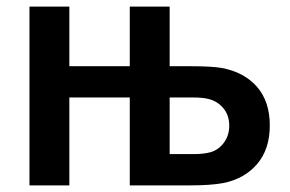

<svg xmlns="http://www.w3.org/2000/svg" viewBox="-20 -560 875 580"><path d="M189.5 0H69V-540H189.5V-360H372V-540H492.5V-360H552.5Q620.5 -360 651 -354.5Q718.5 -341.5 756.8 -297.2Q795 -253 795 -181Q795 -109.5 757 -64.8Q719 -20 654.5 -7Q616.5 0 554.5 0H372V-265.5H189.5ZM492.5 -265.5V-94.5H565Q595 -94.5 615 -100Q639.5 -106.5 656 -128.5Q672.5 -150.5 672.5 -180.5Q672.5 -211.5 655.2 -232.5Q638 -253.5 612 -260.5Q593.5 -265.5 565 -265.5Z"/></svg>

Font: Vortex Mix
Style: Bold
Weight: 700
Designer: Mikhail Sharanda
Foundry: Mikhail Sharanda
Version: Version 4.504;Glyphs 3.1.2 (3151)